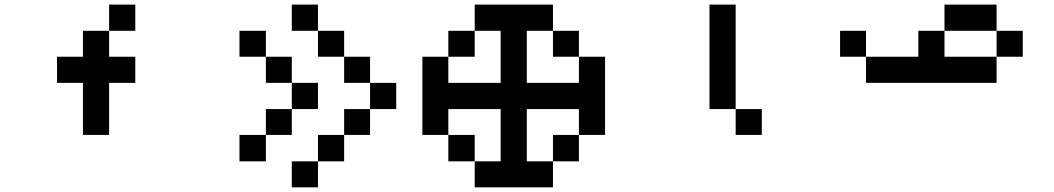

<svg xmlns="http://www.w3.org/2000/svg" viewBox="-20 -797 4483 817"><path d="M333 -222.7Q333 -277.3 333 -444.3Q305.7 -444.3 222.7 -444.3Q222.7 -471.7 222.7 -555.7Q250 -555.7 333 -555.7Q333 -583 333 -666Q360.4 -666 444.3 -666Q444.3 -638.7 444.3 -555.7Q471.7 -555.7 555.7 -555.7Q555.7 -527.3 555.7 -444.3Q527.3 -444.3 444.3 -444.3Q444.3 -388.7 444.3 -222.7Q416 -222.7 333 -222.7ZM444.3 -666Q444.3 -694.3 444.3 -777.3Q471.7 -777.3 555.7 -777.3Q555.7 -750 555.7 -666Q527.3 -666 444.3 -666Z M1221.7 0Q1221.7 -27.3 1221.7 -110.4Q1249 -110.4 1333 -110.4Q1333 -83 1333 0Q1304.7 0 1221.7 0ZM999 -110.4Q999 -138.7 999 -222.7Q1027.3 -222.7 1111.3 -222.7Q1111.3 -194.3 1111.3 -110.4Q1083 -110.4 999 -110.4ZM1333 -110.4Q1333 -138.7 1333 -222.7Q1360.4 -222.7 1444.3 -222.7Q1444.3 -194.3 1444.3 -110.4Q1416 -110.4 1333 -110.4ZM1111.3 -222.7Q1111.3 -250 1111.3 -333Q1138.7 -333 1221.7 -333Q1221.7 -305.7 1221.7 -222.7Q1194.3 -222.7 1111.3 -222.7ZM1444.3 -222.7Q1444.3 -250 1444.3 -333Q1471.7 -333 1554.7 -333Q1554.7 -305.7 1554.7 -222.7Q1527.3 -222.7 1444.3 -222.7ZM1221.7 -333Q1221.7 -360.4 1221.7 -444.3Q1249 -444.3 1333 -444.3Q1333 -416 1333 -333Q1304.7 -333 1221.7 -333ZM1554.7 -333Q1554.7 -360.4 1554.7 -444.3Q1583 -444.3 1666 -444.3Q1666 -416 1666 -333Q1638.7 -333 1554.7 -333ZM1111.3 -444.3Q1111.3 -471.7 1111.3 -555.7Q1138.7 -555.7 1221.7 -555.7Q1221.7 -527.3 1221.7 -444.3Q1194.3 -444.3 1111.3 -444.3ZM1444.3 -444.3Q1444.3 -471.7 1444.3 -555.7Q1471.7 -555.7 1554.7 -555.7Q1554.7 -527.3 1554.7 -444.3Q1527.3 -444.3 1444.3 -444.3ZM999 -555.7Q999 -583 999 -666Q1027.3 -666 1111.3 -666Q1111.3 -638.7 1111.3 -555.7Q1083 -555.7 999 -555.7ZM1333 -555.7Q1333 -583 1333 -666Q1360.4 -666 1444.3 -666Q1444.3 -638.7 1444.3 -555.7Q1416 -555.7 1333 -555.7ZM1221.7 -666Q1221.7 -694.3 1221.7 -777.3Q1249 -777.3 1333 -777.3Q1333 -750 1333 -666Q1304.7 -666 1221.7 -666Z M1887.7 -110.4Q1887.7 -138.7 1887.7 -222.7Q1916 -222.7 2000 -222.7Q2000 -194.3 2000 -110.4Q1971.7 -110.4 1887.7 -110.4ZM2333 -110.4Q2333 -138.7 2333 -222.7Q2360.4 -222.7 2443.4 -222.7Q2443.4 -194.3 2443.4 -110.4Q2416 -110.4 2333 -110.4ZM1887.7 -555.7Q1887.7 -583 1887.7 -666Q1916 -666 2000 -666Q2000 -638.7 2000 -555.7Q1971.7 -555.7 1887.7 -555.7ZM2333 -555.7Q2333 -583 2333 -666Q2360.4 -666 2443.4 -666Q2443.4 -638.7 2443.4 -555.7Q2416 -555.7 2333 -555.7ZM2000 0Q2000 -27.3 2000 -110.4Q2027.3 -110.4 2110.4 -110.4Q2110.4 -166 2110.4 -333Q2054.7 -333 1887.7 -333Q1887.7 -305.7 1887.7 -222.7Q1860.4 -222.7 1777.3 -222.7Q1777.3 -305.7 1777.3 -555.7Q1804.7 -555.7 1887.7 -555.7Q1887.7 -527.3 1887.7 -444.3Q1943.4 -444.3 2110.4 -444.3Q2110.4 -500 2110.4 -666Q2083 -666 2000 -666Q2000 -694.3 2000 -777.3Q2083 -777.3 2333 -777.3Q2333 -750 2333 -666Q2304.7 -666 2221.7 -666Q2221.7 -611.3 2221.7 -444.3Q2277.3 -444.3 2443.4 -444.3Q2443.4 -471.7 2443.4 -555.7Q2471.7 -555.7 2554.7 -555.7Q2554.7 -471.7 2554.7 -222.7Q2527.3 -222.7 2443.4 -222.7Q2443.4 -250 2443.4 -333Q2388.7 -333 2221.7 -333Q2221.7 -277.3 2221.7 -110.4Q2249 -110.4 2333 -110.4Q2333 -83 2333 0Q2249 0 2000 0Z M3110.4 -222.7Q3110.4 -250 3110.4 -333Q3137.7 -333 3221.7 -333Q3221.7 -305.7 3221.7 -222.7Q3193.4 -222.7 3110.4 -222.7ZM2999 -333Q2999 -444.3 2999 -777.3Q3026.4 -777.3 3110.4 -777.3Q3110.4 -666 3110.4 -333Q3082 -333 2999 -333Z M3554.7 -555.7Q3554.7 -583 3554.7 -666Q3582 -666 3665 -666Q3665 -638.7 3665 -555.7Q3637.7 -555.7 3554.7 -555.7ZM3665 -444.3Q3665 -471.7 3665 -555.7Q3720.7 -555.7 3887.7 -555.7Q3887.7 -583 3887.7 -666Q3915 -666 3999 -666Q3999 -638.7 3999 -555.7Q4054.7 -555.7 4220.7 -555.7Q4220.7 -527.3 4220.7 -444.3Q4082 -444.3 3665 -444.3ZM4220.7 -555.7Q4220.7 -583 4220.7 -666Q4249 -666 4332 -666Q4332 -638.7 4332 -555.7Q4304.7 -555.7 4220.7 -555.7ZM3999 -666Q3999 -694.3 3999 -777.3Q4054.7 -777.3 4220.7 -777.3Q4220.7 -750 4220.7 -666Q4166 -666 3999 -666Z"/></svg>

Font: leko majuna
Style: pona
Weight: 400
Designer: Kelsey Higham
Version: Version 2.0